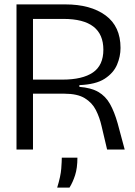

<svg xmlns="http://www.w3.org/2000/svg" viewBox="-20 -680 615 873"><path d="M55 0V-660H277Q392 -660 460 -610Q528 -560 528 -462Q528 -423 512 -385.5Q496 -348 456 -322Q416 -296 341 -293V-285Q394 -281 427 -262Q460 -243 480 -207.5Q500 -172 515 -119L547 0H467L442 -106Q433 -146 416 -179.5Q399 -213 365.5 -233.5Q332 -254 273 -254H130V0ZM130 -318H264Q355 -318 402.5 -350.5Q450 -383 450 -454Q450 -594 269 -594H130ZM240 173Q256 121 258.5 87Q261 53 261 37H332Q332 84 321.5 116.5Q311 149 296 173Z"/></svg>

Font: Bricolage Grotesque 96pt Light
Style: Regular
Weight: 300
Designer: Mathieu Triay
Foundry: Atelier Triay
Version: Version 1.001; ttfautohint (v1.8.4.7-5d5b);gftools[0.9.33.de